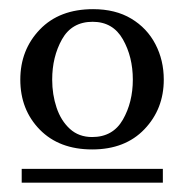

<svg xmlns="http://www.w3.org/2000/svg" viewBox="-20 -699 398 415"><path d="M334 -526.9Q334 -463.4 292.2 -419.7Q250.5 -376 179.2 -376Q107.9 -376 65.9 -418.9Q23.9 -461.9 23.9 -526.9Q23.9 -591.3 66.2 -635.3Q108.4 -679.2 181.2 -679.2Q229.5 -679.2 263.7 -658.7Q297.9 -638.2 315.9 -603.5Q334 -568.8 334 -526.9ZM332 -304.2H26.9V-334H332ZM267.1 -526.9Q267.1 -576.2 245.6 -614Q224.1 -651.9 180.2 -651.9Q135.3 -651.9 114 -614Q92.8 -576.2 92.8 -526.9Q92.8 -494.6 102.3 -466.3Q111.8 -438 131.1 -420.4Q150.4 -402.8 179.2 -402.8Q224.1 -402.8 245.6 -440.4Q267.1 -478 267.1 -526.9Z"/></svg>

Font: Eeyek
Style: Regular
Weight: 400
Designer: Pravabati Chingangbam and Tabish
Foundry: SIL International
Version: Version 2.000